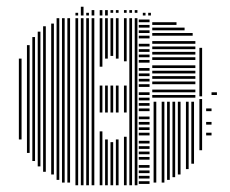

<svg xmlns="http://www.w3.org/2000/svg" viewBox="-20 -550 682 570"><path d="M44 -136H36V-376H44ZM68 -96H60V-416H68ZM84 -72H76V-440H84ZM100 -56H92V-456H100ZM116 -40H108V-472H116ZM140 -32H132V-480H140ZM156 -16H148V-496H156ZM172 -8H164V-496H172ZM188 -8H180V-496H188ZM212 0H204V-496H212ZM228 0H220V-496H228ZM244 0H236V-496H244ZM260 0H252V-496H260ZM284 0H276V-160H284ZM284 -216H276V-296H284ZM284 -352H276V-496H284ZM300 0H292V-136H300ZM300 -216H292V-296H300ZM300 -376H292V-496H300ZM316 0H308V-128H316ZM316 -216H308V-296H316ZM316 -384H308V-496H316ZM332 0H324V-136H332ZM332 -216H324V-296H332ZM332 -376H324V-496H332ZM356 0H348V-144H356ZM356 -216H348V-296H356ZM356 -368H348V-496H356ZM372 0H364V-496H372ZM388 0H380V-496H388ZM424 -4H392V-12H424ZM424 -20H392V-28H424ZM424 -36H392V-44H424ZM424 -52H392V-60H424ZM424 -76H392V-84H424ZM424 -92H392V-100H424ZM424 -108H392V-116H424ZM424 -124H392V-132H424ZM424 -148H392V-156H424ZM424 -164H392V-172H424ZM424 -180H392V-188H424ZM424 -196H392V-204H424ZM424 -220H392V-228H424ZM424 -236H392V-244H424ZM424 -252H392V-260H424ZM424 -268H392V-276H424ZM424 -292H392V-300H424ZM424 -308H392V-316H424ZM424 -324H392V-332H424ZM424 -340H392V-348H424ZM424 -364H392V-372H424ZM424 -380H392V-388H424ZM424 -396H392V-404H424ZM424 -412H392V-420H424ZM424 -436H392V-444H424ZM424 -452H392V-460H424ZM424 -468H392V-476H424ZM424 -484H392V-492H424ZM444 -8H436V-248H444ZM468 -8H460V-248H468ZM484 -16H476V-248H484ZM500 -24H492V-248H500ZM516 -32H508V-248H516ZM540 -48H532V-248H540ZM556 -64H548V-248H556ZM560 -260H432V-268H560ZM560 -276H432V-284H560ZM560 -300H432V-308H560ZM560 -316H432V-324H560ZM560 -332H432V-340H560ZM560 -348H432V-356H560ZM560 -372H432V-380H560ZM560 -388H432V-396H560ZM560 -404H432V-412H560ZM560 -420H432V-428H560ZM552 -444H432V-452H552ZM528 -460H432V-468H528ZM504 -476H432V-484H504ZM580 -104H572V-256H580ZM608 -148H592V-156H608ZM608 -180H592V-188H608ZM608 -220H592V-228H608ZM580 -264H572V-408H580ZM624 -268H608V-276H624ZM212 -504H204V-512H212ZM228 -504H220V-512H228ZM244 -504H236V-512H244ZM260 -504H252V-512H260ZM284 -504H276V-512H284ZM300 -504H292V-512H300ZM412 -504H404V-512H412ZM428 -504H420V-512H428ZM228 -512H220V-530H228ZM260 -512H252V-520H260ZM284 -512H276V-520H284ZM300 -512H292V-520H300ZM316 -512H308V-520H316ZM332 -512H324V-520H332ZM356 -512H348V-520H356ZM372 -512H364V-520H372ZM388 -512H380V-520H388Z"/></svg>

Font: Rubik Lines
Style: Regular
Weight: 400
Designer: Hubert and Fischer, NaN
Foundry: Hubert and Fischer, NaN
Version: Version 2.201